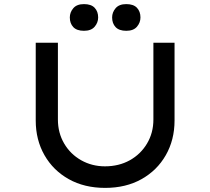

<svg xmlns="http://www.w3.org/2000/svg" viewBox="-20 -909 1023 935"><path d="M492 6Q391 6 315 -36.5Q239 -79 196.5 -153.5Q154 -228 154 -322V-701H262V-327Q262 -262 292.5 -210Q323 -158 375.5 -128.5Q428 -99 491 -99Q559 -99 612 -128.5Q665 -158 696 -210Q727 -262 727 -327V-701H830V-322Q830 -228 787.5 -153.5Q745 -79 669 -36.5Q593 6 492 6ZM595 -759Q560 -759 543 -777Q526 -795 526 -824Q526 -849 543 -869Q560 -889 595 -889Q630 -889 647 -871Q664 -853 664 -824Q664 -799 647 -779Q630 -759 595 -759ZM389 -759Q354 -759 337 -777Q320 -795 320 -824Q320 -849 337 -869Q354 -889 389 -889Q424 -889 441 -871Q458 -853 458 -824Q458 -799 441 -779Q424 -759 389 -759Z"/></svg>

Font: Lexend Tera
Style: Regular
Weight: 400
Designer: Bonnie Shaver-Troup, Thomas Jockin
Foundry: Lexend
Version: Version 1.007